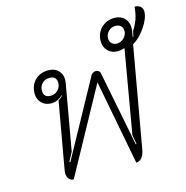

<svg xmlns="http://www.w3.org/2000/svg" viewBox="-117 -913 1000 1032"><g transform="rotate(-15 383.5 -397.0)"><path d="M131 -35Q131 -44 132 -49L198 -422Q215 -432 224 -445L223 -446Q192 -417 157 -417Q125 -417 104 -437.5Q83 -458 83 -490Q83 -536 111.5 -564.5Q140 -593 186 -593Q220 -593 240.5 -573Q261 -553 261 -521Q261 -515 259 -501L195 -138L168 -87L173 -85L405 -508Q409 -515 417 -519Q425 -523 433 -523Q440 -523 446.5 -518.5Q453 -514 455 -508L538 -86L542 -88L533 -139L613 -602Q591 -595 575 -595Q541 -595 520 -616Q499 -637 499 -671Q499 -715 528.5 -744Q558 -773 602 -773Q636 -773 657 -752Q678 -731 678 -698Q678 -688 677 -682L671 -649H675L682 -680Q701 -709 710.5 -738Q720 -767 723 -803Q743 -803 755 -793Q767 -783 767 -765Q767 -728 734.5 -680Q702 -632 663 -610L564 -49Q559 -21 546 -6Q533 9 515 9L425 -462L167 9Q151 9 141 -3Q131 -15 131 -35ZM637 -692Q637 -709 626 -719.5Q615 -730 597 -730Q573 -730 557 -714Q541 -698 541 -675Q541 -658 552 -647Q563 -636 581 -636Q603 -636 620 -653Q637 -670 637 -692ZM221 -514Q221 -552 182 -552Q157 -552 141 -536Q125 -520 125 -495Q125 -457 165 -457Q188 -457 204.5 -474Q221 -491 221 -514Z"/></g></svg>

Font: K2D Thin
Style: Italic
Weight: 100
Italic angle: -10°
Designer: Katatrad Aksorn Co.,Ltd.
Foundry: Cadson Demak Co.,Ltd.
Version: Version 1.000; ttfautohint (v1.6)